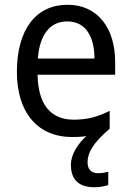

<svg xmlns="http://www.w3.org/2000/svg" viewBox="-20 -632 550 807"><path d="M348 50C348 10 371 -31 441 -91V-166C391 -141 347 -129 290 -129C193 -129 140 -193 138 -318H464V-372C464 -513 391 -612 264 -612C132 -612 51 -509 51 -330C51 -160 137 -56 284 -56C305 -56 325 -57 343 -60C309 -29 278 15 278 61C278 121 309 155 377 155C401 155 418 151 435 146V90C426 92 411 96 393 96C365 96 348 81 348 50ZM263 -542C342 -542 377 -475 377 -386H139C147 -487 190 -542 263 -542Z"/></svg>

Font: Noto Sans Malayalam UI SemiCondensed
Style: Regular
Weight: 400
Width: 4
Designer: Jelle Bosma - Monotype Design Team
Foundry: Monotype Imaging Inc.
Version: Version 2.104